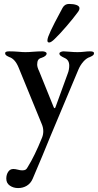

<svg xmlns="http://www.w3.org/2000/svg" viewBox="-20 -672 498 976"><path d="M12 236Q12 216 21.5 201.5Q31 187 48 187Q57 187 73 191Q77 192 82 193Q87 194 93 194Q104 194 110 190.5Q116 187 121 177Q156 121 194 27Q200 12 200 -5Q200 -24 192 -42L74 -330Q56 -373 27 -382Q16 -387 11 -391Q6 -395 6 -402Q6 -411 27 -411Q50 -411 74 -409Q94 -407 109 -407Q127 -407 149 -409Q175 -411 196 -411Q204 -411 210.5 -408Q217 -405 217 -400Q217 -387 191 -378Q179 -375 174 -367Q169 -359 169 -344Q169 -330 179 -310L253 -127Q255 -122 258 -122Q260 -122 262 -127L325 -300Q328 -307 330 -318Q332 -329 332 -338Q332 -367 309 -377Q296 -383 289 -388Q282 -393 282 -400Q282 -405 289 -408Q296 -411 303 -411Q314 -411 334 -409Q356 -407 374 -407Q390 -407 408 -409Q424 -411 437 -411Q458 -411 458 -402Q458 -395 453 -391Q448 -387 437 -382Q420 -377 404 -359Q388 -341 378 -317L237 19Q200 111 146 237Q136 260 116.5 272Q97 284 72 284Q48 284 30 271.5Q12 259 12 236ZM221 -466Q221 -473 225 -485Q234 -510 258.5 -557.5Q283 -605 298 -632Q309 -652 331 -652Q354 -652 369 -646.5Q384 -641 384 -630Q384 -623 379.5 -616Q375 -609 374 -608Q352 -578 317.5 -538Q283 -498 259 -475Q240 -456 230 -456Q221 -456 221 -466Z"/></svg>

Font: EB Garamond Medium
Style: Regular
Weight: 500
Designer: Georg Duffner and Octavio Pardo
Foundry: Georg Duffner
Version: Version 1.000